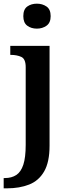

<svg xmlns="http://www.w3.org/2000/svg" viewBox="-37 -786 385 1046"><path d="M-17 240V184H-10Q26 184 51.5 167.5Q77 151 90 111.5Q103 72 103 3V-420Q103 -465 79 -476Q55 -487 22 -487H19V-536H233V8Q233 97 203.5 148Q174 199 121.5 219.5Q69 240 2 240ZM164 -630Q133 -630 111.5 -646Q90 -662 90 -698Q90 -735 111.5 -750.5Q133 -766 164 -766Q194 -766 216.5 -750.5Q239 -735 239 -698Q239 -662 216.5 -646Q194 -630 164 -630Z"/></svg>

Font: Noto Serif Vithkuqi SemiBold
Style: Regular
Weight: 600
Version: Version 1.005